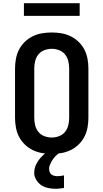

<svg xmlns="http://www.w3.org/2000/svg" viewBox="-20 -944 640 1188"><path d="M300 8Q270 8 240 3Q210 -2 182.5 -15.5Q155 -29 133 -50.5Q111 -72 97.5 -98.5Q84 -125 78.5 -155Q73 -185 73 -215V-520Q73 -550 78.5 -580Q84 -610 97.5 -636.5Q111 -663 133 -684.5Q155 -706 182.5 -719.5Q210 -733 240 -738Q270 -743 300 -743Q330 -743 360 -738Q390 -733 417.5 -719.5Q445 -706 467 -684.5Q489 -663 502.5 -636.5Q516 -610 521.5 -580Q527 -550 527 -520V-215Q527 -185 521.5 -155Q516 -125 502.5 -98.5Q489 -72 467 -50.5Q445 -29 417.5 -15.5Q390 -2 360 3Q330 8 300 8ZM300 -93Q323 -93 345.5 -101.5Q368 -110 382.5 -128Q397 -146 402.5 -169Q408 -192 408 -215V-520Q408 -543 402.5 -566Q397 -589 382.5 -607Q368 -625 345.5 -633.5Q323 -642 300 -642Q277 -642 254.5 -633.5Q232 -625 217.5 -607Q203 -589 197.5 -566Q192 -543 192 -520V-215Q192 -192 197.5 -169Q203 -146 217.5 -128Q232 -110 254.5 -101.5Q277 -93 300 -93ZM323 224Q309 224 294 222Q279 220 265.5 216Q252 212 239.5 204.5Q227 197 217 186Q207 175 199.5 159.5Q192 144 192 134V123Q192 110 195 97.5Q198 85 203.5 73.5Q209 62 216 51.5Q223 41 231.5 31.5Q240 22 251 12Q262 2 270 -3L278 -8H353V0Q344 4 336 10.5Q328 17 321 24.5Q314 32 308.5 40Q303 48 298 57Q293 66 288.5 77Q284 88 284 95V103Q284 109 285.5 115Q287 121 290 126Q293 131 298 135Q303 139 308.5 141.5Q314 144 321 145Q328 146 332 146H337Q341 146 345.5 145.5Q350 145 354 144.5Q358 144 363 143.5Q368 143 371 142L376 141V219Q370 220 364.5 220.5Q359 221 353 222Q347 223 340 223.5Q333 224 330 224ZM128 -846V-924H473V-846Z"/></svg>

Font: R Plex Mono
Style: Bold
Weight: 700
Monospace: yes
Designer: Belleve Invis
Foundry: Belleve Invis
Version: Version 31.8.0